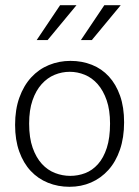

<svg xmlns="http://www.w3.org/2000/svg" viewBox="-20 -710 536 738"><path d="M457 -240Q457 -181 441 -134.5Q425 -88 396.5 -56.5Q368 -25 330 -8.5Q292 8 247 8Q203 8 164.5 -7.5Q126 -23 98 -53Q70 -83 54 -127.5Q38 -172 38 -230Q38 -289 54.5 -335Q71 -381 100 -412.5Q129 -444 168 -460Q207 -476 251 -476Q295 -476 333 -461Q371 -446 398.5 -416Q426 -386 441.5 -342Q457 -298 457 -240ZM403 -235Q403 -287 390 -324.5Q377 -362 355.5 -386.5Q334 -411 306 -422.5Q278 -434 248 -434Q218 -434 190 -422.5Q162 -411 140 -386.5Q118 -362 105 -324.5Q92 -287 92 -235Q92 -180 105.5 -142Q119 -104 141 -80Q163 -56 191.5 -45Q220 -34 250 -34Q280 -34 307.5 -44.5Q335 -55 356.5 -79Q378 -103 390.5 -141.5Q403 -180 403 -235ZM163 -556H121L211 -690H274ZM333 -556H291L381 -690H444Z"/></svg>

Font: Mukta Vaani ExtraLight
Style: Regular
Weight: 275
Designer: Noopur Datye, Girish Dalvi, Yashodeep Gholap, Pallavi Karambelkar
Foundry: Ek Type
Version: Version 2.538;PS 1.000;hotconv 16.6.51;makeotf.lib2.5.65220;